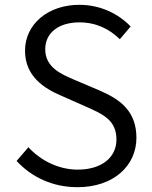

<svg xmlns="http://www.w3.org/2000/svg" viewBox="-20 -765 631 798"><path d="M302 13C453 13 547 -77 547 -192C547 -302 481 -351 396 -388L290 -433C234 -457 168 -485 168 -560C168 -629 224 -672 310 -672C379 -672 434 -645 478 -602L523 -655C473 -707 398 -745 310 -745C180 -745 84 -665 84 -554C84 -447 165 -397 233 -368L339 -321C409 -290 464 -265 464 -185C464 -111 403 -60 303 -60C225 -60 151 -96 98 -153L49 -96C111 -29 198 13 302 13Z"/></svg>

Font: Noto Sans HK DemiLight
Style: Regular
Weight: 350
Designer: Ryoko NISHIZUKA 西塚涼子 (kana, bopomofo & ideographs); Paul D. Hunt (Latin, Greek & Cyrillic); Sandoll Communications 산돌커뮤니
Foundry: Adobe
Version: Version 2.004;hotconv 1.0.118;makeotfexe 2.5.65603